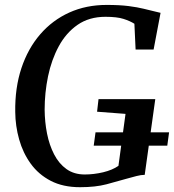

<svg xmlns="http://www.w3.org/2000/svg" viewBox="-20 -772 724 800"><path d="M313.5 8Q242.5 8 191.5 -18.5Q140.5 -45 108 -90Q75.5 -135 59.8 -191Q44 -247 43.5 -305.5Q42 -406 69.2 -488Q96.5 -570 147.5 -629Q198.5 -688 268.8 -719.8Q339 -751.5 424.5 -751.5Q478 -751.5 515.2 -746.8Q552.5 -742 578.8 -735.5Q605 -729 624 -724.5Q630.5 -723 636.5 -721.5Q642.5 -720 649 -718.5L620 -565.5H545L540 -673Q522 -684.5 494.8 -693.2Q467.5 -702 419.5 -702Q351.5 -702 303.2 -668.5Q255 -635 224.8 -579Q194.5 -523 180.2 -454.2Q166 -385.5 166 -315Q166.5 -263.5 176 -215.5Q185.5 -167.5 205.5 -128.8Q225.5 -90 257 -67.5Q288.5 -45 333 -45Q371 -45 409.8 -54.2Q448.5 -63.5 473.5 -81L503 -297.5L384.5 -306.5L390.5 -359H627L583 -43.5Q568 -43.5 548.8 -38.5Q529.5 -33.5 508 -27.5Q470 -16.5 424 -4.2Q378 8 313.5 8ZM370.5 -165 378 -220.5H684.5L677 -165Z"/></svg>

Font: Merriweather 36pt Medium
Style: Italic
Weight: 500
Italic angle: -7.8°
Version: Version 2.101